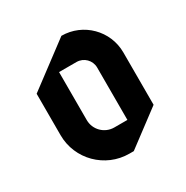

<svg xmlns="http://www.w3.org/2000/svg" viewBox="-130 -631 740 762"><g transform="rotate(-30 240.0 -250.0)"><path d="M170 -400H250C283.1 -400 310 -373.1 310 -340V-100H250C205.8 -100 170 -135.8 170 -180ZM250 -520 50 -370V-180C50 -69.6 139.6 20 250 20H270L430 -100V-340C430 -439.4 349.4 -520 250 -520Z"/></g></svg>

Font: Abibas
Style: Medium
Weight: 500
Version: Version 0.3